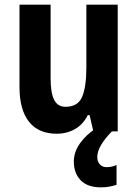

<svg xmlns="http://www.w3.org/2000/svg" viewBox="-20 -566 593 827"><path d="M487 -546V0H382L366 -70H358Q338 -30 303 -10Q268 10 224 10Q146 10 105 -41.5Q64 -93 64 -191V-546H198V-228Q198 -167 213 -136.5Q228 -106 262 -106Q316 -106 334 -149.5Q352 -193 352 -274V-546ZM399 110Q399 130 410 142Q421 154 439 154Q454 154 464.5 151Q475 148 482 145V230Q470 234 453 237.5Q436 241 415 241Q357 241 327.5 210.5Q298 180 298 130Q298 88 325.5 50Q353 12 394 -13L462 0Q399 64 399 110Z"/></svg>

Font: Noto Sans Kannada Condensed
Style: Bold
Weight: 700
Width: 3
Designer: Jelle Bosma - Monotype Design Team
Foundry: Monotype Imaging Inc.
Version: Version 2.005; ttfautohint (v1.8.4.7-5d5b)